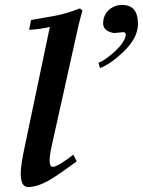

<svg xmlns="http://www.w3.org/2000/svg" viewBox="-20 -741 579 778"><path d="M314 -698Q311 -687 306.5 -671Q302 -655 297 -633L194 -170Q181 -115 181 -92Q181 -65 194 -65Q213 -65 277 -114L291 -87Q214 -31 185 -14Q133 17 94 17Q64 17 64 -38Q64 -72 80 -146L182 -632Q153 -624 98 -620L106 -660Q176 -672 208 -678Q236 -684 260 -691.5Q284 -699 304 -707ZM536 -619Q527 -576 478 -529Q427 -481 385 -465L379 -487Q394 -492 410.5 -504Q427 -516 446 -533Q483 -568 489 -595Q492 -611 477 -611Q482 -611 473 -610Q464 -609 442 -607Q398 -615 398 -646V-647Q398 -679 420.5 -700Q443 -721 475 -721Q539 -721 539 -645Q539 -632 536 -619Z"/></svg>

Font: GFS Didot
Style: Bold Italic
Weight: 700
Italic angle: -12°
Designer: Designed by Takis Katsoulidis and George D. Matthiopoulos.
Foundry: Designed by Takis Katsoulidis and George D. Matthiopoulos.
Version: Version 1.0